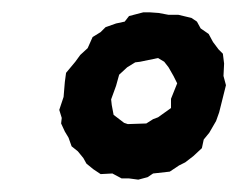

<svg xmlns="http://www.w3.org/2000/svg" viewBox="-20 -700 386 311"><path d="M204 -409 189 -411H177L162 -419L143 -418L131 -426L120 -435L115 -444L106 -455L96 -463L91 -477L85 -487L79 -500L80 -509L76 -522L83 -543L85 -567L87 -582L102 -600L110 -611L122 -622L130 -640L143 -648L151 -656L168 -662L182 -665L189 -674L212 -680H223L237 -679L253 -676H269L290 -671L299 -665L305 -654L318 -645L325 -632L334 -620L341 -613L343 -597L342 -577L346 -562L339 -534L335 -518L330 -504L319 -485L310 -474L307 -460L293 -447L280 -437L270 -432L255 -422L228 -419L219 -413ZM187 -499 217 -500 228 -507 236 -510 257 -525V-540L267 -565L261 -577L253 -591L246 -600L236 -606L207 -600L199 -599L186 -591L173 -579L168 -561L160 -539L161 -530L164 -514L181 -501Z"/></svg>

Font: Winky Rough Medium
Style: Italic
Weight: 500
Italic angle: -8.97852°
Designer: Simon Atzbach
Foundry: typofactur
Version: Version 1.206; ttfautohint (v1.8.4.7-5d5b)